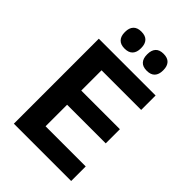

<svg xmlns="http://www.w3.org/2000/svg" viewBox="-242 -924 1021 1021"><g transform="rotate(45 269.0 -413.0)"><path d="M192.5 0H63.5V-639H192.5ZM494.5 0H102V-109.5H494.5ZM483 -271.5H138.5V-378H483ZM490.5 -530.5H101.5V-639H490.5ZM197 -698.5Q167 -698.5 151.8 -714.8Q136.5 -731 136.5 -760.5V-764Q136.5 -793.5 151.8 -809.8Q167 -826 197 -826Q228 -826 243 -809.8Q258 -793.5 258 -764V-760.5Q258 -731 243 -714.8Q228 -698.5 197 -698.5ZM364 -698.5Q333.5 -698.5 318.8 -714.8Q304 -731 304 -760.5V-764Q304 -793.5 318.8 -809.8Q333.5 -826 364 -826Q394.5 -826 409.5 -809.8Q424.5 -793.5 424.5 -764V-760.5Q424.5 -731 409.5 -714.8Q394.5 -698.5 364 -698.5Z"/></g></svg>

Font: Anek Devanagari Medium SemiBold
Style: Regular
Weight: 600
Version: Version 1.003